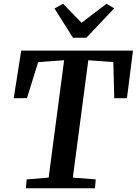

<svg xmlns="http://www.w3.org/2000/svg" viewBox="-20 -1016 738 1036"><path d="M119.5 0 124 -48 242.5 -57.5 326 -691 186 -681 125.5 -486.5 54 -486 94.5 -743H697.5L665 -486H596.5L591.5 -681L456.5 -691L373 -57.5L496.5 -48L492.5 0ZM373.5 -812.5 274 -970.5 320.5 -995.5Q345.5 -970 370.2 -944.5Q395 -919 420 -893Q453.5 -919 487.2 -944.5Q521 -970 554.5 -995.5L596.5 -971L446 -812.5Z"/></svg>

Font: Merriweather SemiBold
Style: Italic
Weight: 600
Italic angle: -7.8°
Version: Version 2.101